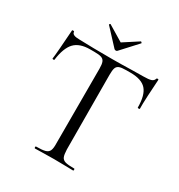

<svg xmlns="http://www.w3.org/2000/svg" viewBox="-183 -905 961 1029"><g transform="rotate(30 298.0 -390.5)"><path d="M184 -12Q222 -12 240 -17Q258 -22 264.5 -36.5Q271 -51 270 -81V-544Q270 -571 264.5 -584.5Q259 -598 245 -603Q231 -608 201 -608H175Q110 -608 78.5 -574.5Q47 -541 37 -464Q37 -462 33 -462Q25 -462 25 -465Q30 -498 40 -647Q40 -650 45 -650Q48 -650 50.5 -649Q53 -648 53 -646Q53 -625 98 -625Q179 -622 301 -622Q356 -622 424 -624L494 -625Q527 -625 542 -630Q557 -635 561 -650Q563 -653 568.5 -652.5Q574 -652 573 -648Q570 -608 567 -548Q564 -488 565 -466Q565 -463 558.5 -463Q552 -463 552 -466Q552 -542 523 -575Q494 -608 425 -608H398Q369 -608 355.5 -602.5Q342 -597 337.5 -583.5Q333 -570 333 -542L335 -81Q336 -50 342 -36Q348 -22 365 -17Q382 -12 421 -12Q423 -12 423 -6Q423 0 421 0Q390 0 373 -1L302 -2L233 -1Q216 0 185 0Q181 0 181 -6Q181 -12 184 -12ZM196 -773V-774Q196 -776 198.5 -778.5Q201 -781 202 -780L298 -722L389 -781Q391 -782 394.5 -778Q398 -774 396 -773L306 -675Q303 -671 297 -671Q291 -671 287 -675Z"/></g></svg>

Font: Cormorant Upright
Style: Regular
Weight: 400
Designer: Christian Thalmann (Catharsis Fonts)
Foundry: Catharsis Fonts
Version: Version 3.302